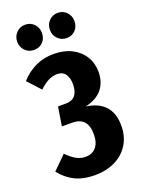

<svg xmlns="http://www.w3.org/2000/svg" viewBox="-178 -997 801 1088"><g transform="rotate(-20 222.5 -452.5)"><path d="M-6 -80 74 -159Q105 -128 130.5 -114Q156 -100 186 -100Q226 -100 249 -127.5Q272 -155 272 -205Q272 -308 179 -308H117L135 -422H182Q220 -422 239 -445Q258 -468 258 -511Q258 -549 242 -572.5Q226 -596 191 -596Q139 -596 84 -542L13 -619Q96 -710 212 -710Q274 -710 320.5 -686.5Q367 -663 392.5 -621.5Q418 -580 418 -528Q418 -467 385 -425.5Q352 -384 283 -368Q357 -358 396 -315.5Q435 -273 435 -197Q435 -133 405 -84.5Q375 -36 321.5 -10Q268 16 199 16Q131 16 81.5 -8Q32 -32 -6 -80ZM192 -845Q192 -812 171.5 -790.5Q151 -769 118 -769Q86 -769 64.5 -791Q43 -813 43 -845Q43 -877 64.5 -899Q86 -921 118 -921Q150 -921 171 -899Q192 -877 192 -845ZM388 -845Q388 -812 367.5 -790.5Q347 -769 314 -769Q283 -769 261.5 -791Q240 -813 240 -845Q240 -877 261.5 -899Q283 -921 314 -921Q346 -921 367 -899Q388 -877 388 -845Z"/></g></svg>

Font: Fira Sans Extra Condensed
Style: Bold
Weight: 700
Width: 1
Designer: Carrois Corporate & Edenspiekermann AG
Foundry: Carrois Corporate GbR & Edenspiekermann AG
Version: Version 4.203